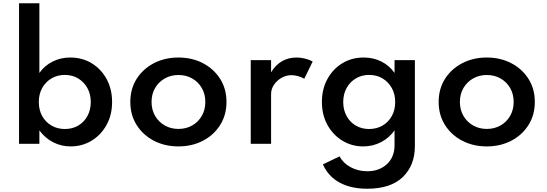

<svg xmlns="http://www.w3.org/2000/svg" viewBox="-20 -880 3347 1175"><path d="M412.5 16Q483 16 540.5 -19Q598 -54 632 -115.2Q666 -176.5 666 -256Q666 -334 632.8 -395.5Q599.5 -457 541.8 -492.5Q484 -528 410 -528Q351 -528 301.5 -503Q252 -478 221 -433.5V-860H96.5V0H221V-82Q254.5 -36 304.2 -10Q354 16 412.5 16ZM377 -90.5Q330.5 -90.5 294.5 -111.8Q258.5 -133 238 -170.2Q217.5 -207.5 217.5 -255.5Q217.5 -304 238 -341.2Q258.5 -378.5 294.8 -400Q331 -421.5 377 -421.5Q422.5 -421.5 458.2 -400Q494 -378.5 514.8 -341.2Q535.5 -304 535.5 -255.5Q535.5 -208 515.2 -170.5Q495 -133 459.2 -111.8Q423.5 -90.5 377 -90.5Z M1072 16Q1155 16 1221.5 -18.5Q1288 -53 1327 -114.5Q1366 -176 1366 -256Q1366 -336.5 1327 -397.8Q1288 -459 1221.5 -493.5Q1155 -528 1072 -528Q989 -528 922.2 -493.5Q855.5 -459 816.5 -397.8Q777.5 -336.5 777.5 -256Q777.5 -176 816.5 -114.5Q855.5 -53 922.2 -18.5Q989 16 1072 16ZM1072 -91Q1025.5 -91 988.2 -112.2Q951 -133.5 929.2 -170.8Q907.5 -208 907.5 -256Q907.5 -304.5 929.2 -341.5Q951 -378.5 988.2 -399.8Q1025.5 -421 1072 -421Q1119 -421 1156.2 -399.8Q1193.5 -378.5 1215 -341.5Q1236.5 -304.5 1236.5 -256Q1236.5 -208 1215 -170.8Q1193.5 -133.5 1156.2 -112.2Q1119 -91 1072 -91Z M1514.5 0H1639V-305Q1639 -335 1656.8 -361.2Q1674.5 -387.5 1703 -403.8Q1731.5 -420 1763.5 -420Q1782.5 -420 1804 -414Q1825.5 -408 1842 -398L1893.5 -503.5Q1874.5 -514.5 1847.8 -521.2Q1821 -528 1795.5 -528Q1694 -528 1639 -437.5V-512H1514.5Z M2227.5 275Q2371 275 2445 203.5Q2519 132 2519 14V-512H2394.5V-433.5Q2364 -478 2314.8 -503Q2265.5 -528 2206 -528Q2132 -528 2074.2 -492.5Q2016.5 -457 1983.2 -395.5Q1950 -334 1950 -256Q1950 -176.5 1984 -115.2Q2018 -54 2075.5 -19Q2133 16 2203 16Q2262 16 2311.8 -10Q2361.5 -36 2394.5 -82V9Q2394.5 81.5 2347.5 124.8Q2300.5 168 2227.5 168Q2172 168 2126 143.2Q2080 118.5 2058 77L1956 126Q1988.5 199 2057.5 237Q2126.5 275 2227.5 275ZM2238.5 -90.5Q2192.5 -90.5 2156.8 -111.8Q2121 -133 2100.8 -170.5Q2080.5 -208 2080.5 -255.5Q2080.5 -304 2101 -341.2Q2121.5 -378.5 2157.5 -400Q2193.5 -421.5 2239.5 -421.5Q2285.5 -421.5 2321.2 -400Q2357 -378.5 2377.8 -341.2Q2398.5 -304 2398.5 -255.5Q2398.5 -207.5 2378 -170.2Q2357.5 -133 2321.5 -111.8Q2285.5 -90.5 2238.5 -90.5Z M2959 16Q3042 16 3108.5 -18.5Q3175 -53 3214 -114.5Q3253 -176 3253 -256Q3253 -336.5 3214 -397.8Q3175 -459 3108.5 -493.5Q3042 -528 2959 -528Q2876 -528 2809.2 -493.5Q2742.5 -459 2703.5 -397.8Q2664.5 -336.5 2664.5 -256Q2664.5 -176 2703.5 -114.5Q2742.5 -53 2809.2 -18.5Q2876 16 2959 16ZM2959 -91Q2912.5 -91 2875.2 -112.2Q2838 -133.5 2816.2 -170.8Q2794.5 -208 2794.5 -256Q2794.5 -304.5 2816.2 -341.5Q2838 -378.5 2875.2 -399.8Q2912.5 -421 2959 -421Q3006 -421 3043.2 -399.8Q3080.5 -378.5 3102 -341.5Q3123.5 -304.5 3123.5 -256Q3123.5 -208 3102 -170.8Q3080.5 -133.5 3043.2 -112.2Q3006 -91 2959 -91Z"/></svg>

Font: Spartan SemiBold
Style: Regular
Weight: 600
Designer: Matt Bailey, Mirko Velimirovic
Foundry: Matt Bailey
Version: Version 1.003; ttfautohint (v1.8.3)